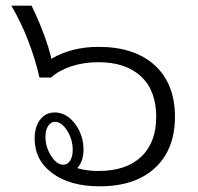

<svg xmlns="http://www.w3.org/2000/svg" viewBox="-20 -646 696 676"><path d="M596 -235Q596 -120 526 -55Q456 10 331 10Q227 10 164.5 -36Q102 -82 102 -158Q102 -200 121.5 -225Q141 -250 173 -250Q200 -250 223 -232Q246 -214 260 -184Q274 -154 274 -120Q274 -78 252 -54Q285 -44 327 -44Q424 -44 477 -94Q530 -144 530 -235Q530 -327 476.5 -377Q423 -427 326 -427Q275 -427 231 -412.5Q187 -398 160 -373H119Q104 -439 78.5 -504.5Q53 -570 20 -626H91Q113 -582 132.5 -530.5Q152 -479 161 -439Q232 -481 327 -481Q454 -481 525 -416Q596 -351 596 -235ZM203 -66Q218 -66 227 -80.5Q236 -95 236 -118Q236 -155 216.5 -186Q197 -217 174 -217Q159 -217 149.5 -202.5Q140 -188 140 -165Q140 -128 160 -97Q180 -66 203 -66Z"/></svg>

Font: KoHo
Style: Regular
Weight: 400
Version: Version 1.000; ttfautohint (v1.6)